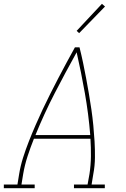

<svg xmlns="http://www.w3.org/2000/svg" viewBox="-38 -982 658 1002"><path d="M-18 0V-19H53L62 -74Q69 -117 82.5 -159.5Q96 -202 112.5 -244Q129 -286 147 -327.5Q165 -369 184.5 -410.5Q204 -452 224.5 -492.5Q245 -533 266 -573.5Q287 -614 309 -654.5Q331 -695 353 -735H377Q387 -695 395.5 -654.5Q404 -614 411.5 -573.5Q419 -533 426 -492.5Q433 -452 439 -410.5Q445 -369 449 -327.5Q453 -286 455.5 -244Q458 -202 457.5 -159Q457 -116 449 -74L440 -19H509V0H348V-19H419L429 -74Q436 -120 436.5 -166.5Q437 -213 434 -258H139Q121 -213 106 -167Q91 -121 83 -74L74 -19H143V0ZM433 -277Q424 -388 405 -495.5Q386 -603 362 -709Q303 -603 247.5 -495.5Q192 -388 147 -277ZM375 -809 362 -821 494 -962 510 -948Z"/></svg>

Font: Iosevka Curly Slab ThEx
Style: Italic
Weight: 100
Width: 7
Italic angle: -9°
Monospace: yes
Designer: Belleve Invis
Foundry: Belleve Invis
Version: Version 11.1.0; ttfautohint (v1.8.3)